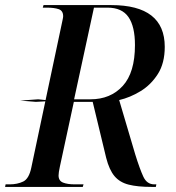

<svg xmlns="http://www.w3.org/2000/svg" viewBox="-44 -734 693 754"><path d="M-24 0 -22 -10H-6Q24 -10 47 -21Q70 -32 79 -76L134 -336L97 -334L35 -339L106 -344L135 -341L198 -638Q200 -648 202 -657Q204 -666 204 -670Q204 -692 186.5 -698Q169 -704 140 -704H124L127 -714H393Q603 -714 603 -550Q603 -486 576 -443.5Q549 -401 508 -376Q467 -351 424 -341L487 -128Q505 -70 519 -40Q533 -10 562 -10H570L568 0H551Q496 0 461 -9Q426 -18 405.5 -42.5Q385 -67 373 -114L320 -334H246L191 -79Q186 -56 186 -45Q186 -24 203.5 -17Q221 -10 250 -10H284L281 0ZM311 -344Q390 -344 438 -396.5Q486 -449 486 -557Q486 -630 460.5 -667Q435 -704 378 -704H325L247 -344Z"/></svg>

Font: Noto Serif Display SemiCondensed Medium
Style: Italic
Weight: 500
Width: 4
Italic angle: -12°
Designer: Monotype Design Team
Foundry: Monotype Imaging Inc.
Version: Version 2.009